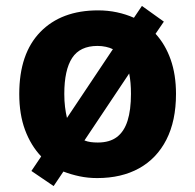

<svg xmlns="http://www.w3.org/2000/svg" viewBox="-20 -591 659 648"><path d="M574 -274Q574 -183 541.5 -119.5Q509 -56 449.5 -23Q390 10 308 10Q277 10 248.5 4Q220 -2 194 -12L161 37L86 -14L119 -63Q84 -100 64.5 -152.5Q45 -205 45 -274Q45 -410 116 -483Q187 -556 311 -556Q344 -556 374.5 -549.5Q405 -543 432 -531L459 -571L533 -518L505 -477Q538 -441 556 -390Q574 -339 574 -274ZM197 -274Q197 -250 199.5 -230Q202 -210 206 -193L361 -425Q351 -430 337.5 -433Q324 -436 309 -436Q250 -436 223.5 -395.5Q197 -355 197 -274ZM422 -274Q422 -294 420.5 -311Q419 -328 416 -343L265 -117Q275 -113 286 -111.5Q297 -110 310 -110Q350 -110 374.5 -128.5Q399 -147 410.5 -183.5Q422 -220 422 -274Z"/></svg>

Font: Noto Sans Devanagari
Style: Regular
Weight: 400
Designer: Jelle Bosma - Monotype Design Team
Foundry: Monotype Imaging Inc.
Version: Version 2.003